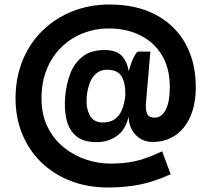

<svg xmlns="http://www.w3.org/2000/svg" viewBox="-20 -738 935 852"><path d="M459.5 94Q367.5 94 292.1 64.4Q216.8 34.8 162.2 -18.5Q107.8 -71.8 78.4 -143.9Q49 -216 49 -301Q49 -394.5 81 -471.5Q113 -548.5 170 -603.5Q227 -658.5 302.4 -688.2Q377.8 -718 465.5 -718Q586.5 -718 672.4 -671.9Q758.2 -625.8 803.5 -543.4Q848.8 -461 848.8 -352Q848.8 -274.8 824.2 -219.9Q799.8 -165 756.5 -136.5Q713.2 -108 657.5 -108Q611.5 -108 581.1 -140.5Q550.8 -173 550.8 -222.2Q538.5 -163.8 499.6 -135.5Q460.8 -107.2 408.5 -107.2Q349 -107.2 317.1 -134.9Q285.2 -162.5 274.9 -208.6Q264.5 -254.8 269.2 -308.8Q274 -364 291.8 -411Q309.5 -458 346.4 -487Q383.2 -516 444.2 -516Q495 -516 519.5 -491Q544 -466 551 -422.2Q556.5 -442 564 -461.9Q571.5 -481.8 579.8 -495.4Q588 -509 594.8 -509H647.2L627.2 -275.5Q625.8 -245.8 634.1 -230.9Q642.5 -216 666.5 -216Q696.8 -216 715.1 -250.5Q733.5 -285 733.5 -352.8Q733.5 -434.2 699.2 -491.9Q665 -549.5 603.8 -580.6Q542.5 -611.8 460.5 -611.8Q403 -611.8 349.9 -591.1Q296.8 -570.5 254.9 -530.9Q213 -491.2 188.6 -433.4Q164.2 -375.5 164.2 -301Q164.2 -228.8 191.2 -174.4Q218.2 -120 263.1 -83.9Q308 -47.8 361.8 -30Q415.5 -12.2 468 -12.2Q513.5 -12.2 549.8 -17.4Q586 -22.5 621.5 -34.5Q657 -46.5 699.5 -66.5L737.2 35.2Q668 67 602.9 80.5Q537.8 94 459.5 94ZM436 -194.5Q467.8 -194.5 488.2 -208.4Q508.8 -222.2 520.4 -249Q532 -275.8 536.2 -314Q537.2 -370.8 519.2 -399.6Q501.2 -428.5 454.8 -428.5Q427.2 -428.5 408 -412.8Q388.8 -397 378.2 -369.5Q367.8 -342 364.8 -308.2Q360.8 -259.2 378 -226.9Q395.2 -194.5 436 -194.5Z"/></svg>

Font: Haskoy
Style: Regular
Weight: 400
Designer: Ertekin Erdin
Foundry: Ertekin Erdin
Version: Version 1.500